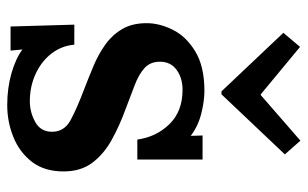

<svg xmlns="http://www.w3.org/2000/svg" viewBox="-176 -638 831 518"><g transform="rotate(90 239.0 -379.5)"><path d="M264 16Q218 16 178 4.5Q138 -7 114 -25L117 7H52L47 -165H101Q104 -131 124.5 -104Q145 -77 179 -61Q213 -45 254 -45Q283 -45 309.5 -59.5Q336 -74 336 -105Q336 -138 304.5 -155Q273 -172 220 -192Q189 -204 158 -217Q127 -230 101 -248.5Q75 -267 59 -294Q43 -321 43 -360Q43 -395 61 -431Q79 -467 119.5 -491.5Q160 -516 226 -516Q253 -516 287 -507.5Q321 -499 347 -479L346 -511H411V-335H357Q350 -386 315.5 -421.5Q281 -457 223 -457Q191 -457 169 -441Q147 -425 147 -396Q147 -370 164 -354.5Q181 -339 210 -328Q239 -317 273 -304Q320 -287 358.5 -265.5Q397 -244 420 -213Q443 -182 443 -136Q443 -84 417 -50.5Q391 -17 350 -0.5Q309 16 264 16ZM227 -562 69 -729 107 -774 235 -668H237L360 -775L397 -733L235 -562Z"/></g></svg>

Font: Lora SemiBold
Style: Regular
Weight: 600
Designer: Olga Karpushina, Alexei Vanyashin (Cyrillic)
Foundry: Cyreal
Version: Version 3.011; ttfautohint (v1.8.4.7-5d5b)